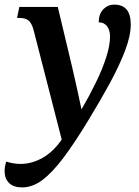

<svg xmlns="http://www.w3.org/2000/svg" viewBox="-51 -566 603 834"><path d="M45 248Q8 248 -11.5 229Q-31 210 -31 177Q-31 159 -24 136Q8 146 38 146Q88 146 135 119Q182 92 217 40L95 -435Q87 -465 73.5 -476.5Q60 -488 34 -488H23L33 -536H200L263 -272Q273 -229 284 -179Q295 -129 303 -91Q337 -149 365.5 -207.5Q394 -266 410.5 -317.5Q427 -369 427 -408Q427 -435 414 -452Q401 -469 378 -469Q378 -506 398 -526Q418 -546 445 -546Q517 -546 517 -460Q517 -411 492.5 -346.5Q468 -282 426.5 -205.5Q385 -129 333 -44Q273 55 224.5 119.5Q176 184 133 216Q90 248 45 248Z"/></svg>

Font: Noto Serif SemiCondensed SemiBold
Style: Italic
Weight: 600
Width: 4
Italic angle: -12°
Designer: Monotype Design Team
Foundry: Monotype Imaging Inc.
Version: Version 2.014; ttfautohint (v1.8.4.7-5d5b)